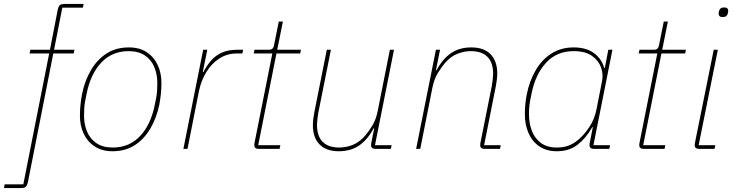

<svg xmlns="http://www.w3.org/2000/svg" viewBox="-82 -760 3743 980"><path d="M190 -487 61 167Q57 186 50 193Q43 200 22 200H-62L-58 181H37L169 -487H69L73 -506H173L212 -707Q216 -727 223 -733.5Q230 -740 251 -740H345L341 -721H236L194 -506H298L294 -487Z M492 12Q439 12 401.5 -12.5Q364 -37 345 -78Q326 -119 326 -169Q326 -198 329 -226.5Q332 -255 337 -281Q351 -349 382.5 -402.5Q414 -456 462 -487Q510 -518 576 -518Q630 -518 667 -493.5Q704 -469 723 -428Q742 -387 742 -337Q742 -308 739 -279.5Q736 -251 731 -225Q717 -158 685.5 -104Q654 -50 606 -19Q558 12 492 12ZM494 -7Q578 -7 633 -65.5Q688 -124 708 -225L716 -265Q719 -282 720 -300Q721 -318 721 -337Q721 -381 705.5 -418Q690 -455 657.5 -477Q625 -499 574 -499Q490 -499 435 -440.5Q380 -382 360 -281L352 -241Q349 -225 348 -207Q347 -189 347 -169Q347 -125 362.5 -88Q378 -51 410.5 -29Q443 -7 494 -7Z M875 0H854L955 -506H976L953 -392H956Q973 -425 995.5 -451Q1018 -477 1050.5 -491.5Q1083 -506 1129 -506H1159L1155 -487H1126Q1077 -487 1037 -461Q997 -435 970.5 -391Q944 -347 933 -293Z M1345 0H1239Q1228 0 1222 -4.5Q1216 -9 1216 -19Q1216 -24 1216.5 -27.5Q1217 -31 1218 -35L1308 -487H1213L1217 -506H1289Q1303 -506 1309 -512Q1315 -518 1317 -531L1341 -650H1362L1333 -506H1454L1450 -487H1329L1236 -19H1349Z M1586 -506H1607L1543 -186Q1540 -170 1538 -151.5Q1536 -133 1536 -123Q1536 -65 1565 -36Q1594 -7 1650 -7Q1684 -7 1718.5 -20.5Q1753 -34 1783 -69Q1800 -89 1818.5 -119Q1837 -149 1846 -194L1908 -506H1929L1832 -19H1917L1913 0H1835Q1824 0 1818 -4.5Q1812 -9 1812 -19Q1812 -24 1812.5 -27.5Q1813 -31 1814 -35L1828 -105H1825Q1795 -48 1752 -18Q1709 12 1647 12Q1583 12 1549 -23Q1515 -58 1515 -120Q1515 -135 1517 -152.5Q1519 -170 1522 -185Z M2063 0H2042L2143 -506H2164L2143 -401H2146Q2176 -458 2219 -488Q2262 -518 2324 -518Q2388 -518 2422 -483Q2456 -448 2456 -386Q2456 -371 2454 -353.5Q2452 -336 2449 -321L2389 -19H2474L2470 0H2392Q2381 0 2375 -4.5Q2369 -9 2369 -19Q2369 -24 2369.5 -27.5Q2370 -31 2371 -35L2428 -320Q2431 -337 2433 -355Q2435 -373 2435 -383Q2435 -441 2406 -470Q2377 -499 2321 -499Q2287 -499 2252.5 -485.5Q2218 -472 2188 -437Q2172 -418 2153 -387.5Q2134 -357 2125 -312Z M3028 0H2950Q2939 0 2933 -4.5Q2927 -9 2927 -19Q2927 -24 2927.5 -27.5Q2928 -31 2929 -35L2944 -111H2941Q2910 -56 2867 -22Q2824 12 2760 12Q2708 12 2671.5 -12.5Q2635 -37 2616 -80Q2597 -123 2597 -176Q2597 -203 2599.5 -229Q2602 -255 2607 -280Q2621 -348 2652.5 -402Q2684 -456 2733 -487Q2782 -518 2846 -518Q2910 -518 2949.5 -489Q2989 -460 3002 -413H3005L3023 -506H3044L2947 -19H3032ZM2760 -7Q2792 -7 2818 -16Q2844 -25 2870 -47Q2899 -71 2926 -111.5Q2953 -152 2963 -204L2991 -346Q2998 -380 2986 -415Q2974 -450 2940 -474.5Q2906 -499 2846 -499Q2760 -499 2705.5 -440Q2651 -381 2631 -282L2624 -247Q2621 -231 2619.5 -214Q2618 -197 2618 -176Q2618 -130 2633 -91.5Q2648 -53 2679.5 -30Q2711 -7 2760 -7Z M3310 0H3204Q3193 0 3187 -4.5Q3181 -9 3181 -19Q3181 -24 3181.5 -27.5Q3182 -31 3183 -35L3273 -487H3178L3182 -506H3254Q3268 -506 3274 -512Q3280 -518 3282 -531L3306 -650H3327L3298 -506H3419L3415 -487H3294L3201 -19H3314Z M3606 -673Q3595 -673 3590.5 -678Q3586 -683 3586 -689Q3586 -692 3586.5 -695.5Q3587 -699 3588 -703Q3590 -712 3596 -717Q3602 -722 3615 -722Q3626 -722 3630.5 -717Q3635 -712 3635 -706Q3635 -703 3634.5 -700Q3634 -697 3633 -692Q3631 -683 3625 -678Q3619 -673 3606 -673ZM3565 0H3487Q3476 0 3470 -4.5Q3464 -9 3464 -19Q3464 -24 3464.5 -27.5Q3465 -31 3466 -35L3561 -506H3582L3484 -19H3569Z"/></svg>

Font: IBM Plex Sans Thin
Style: Italic
Weight: 250
Italic angle: -11.31°
Designer: Mike Abbink, Paul van der Laan, Pieter van Rosmalen
Foundry: Bold Monday
Version: Version 3.201